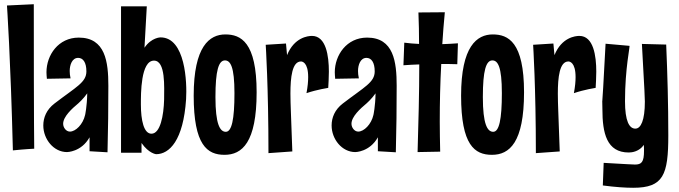

<svg xmlns="http://www.w3.org/2000/svg" viewBox="-20 -717 3213 909"><path d="M142 -13C142 -13 140 -108 140 -697L13 -691C13 -691 30 -444 41 -5C99 -11 142 -13 142 -13Z M493 -311C493 -424 479 -539 353 -539C256 -539 200 -456 200 -375C200 -365 201 -355 202 -344L314 -346C311 -359 310 -371 310 -381C310 -409 321 -443 350 -443C373 -443 389 -422 389 -379C389 -327 341 -306 238 -227C200 -198 185 -160 185 -123C185 -58 234 3 297 3C297 3 365 3 404 -67V-1L489 4C492 -107 493 -209 493 -311ZM383 -173C373 -128 338 -94 311 -94C293 -94 279 -113 279 -131C279 -165 321 -203 351 -228C351 -228 373 -247 393 -275C392 -213 383 -173 383 -173Z M861 -247C866 -326 858 -540 740 -540C740 -540 697 -540 664 -491L675 -687H553V6H650V-40C685 10 719 13 719 13C782 13 848 -52 861 -247ZM757 -246C755 -170 739 -84 697 -84C661 -84 647 -147 647 -223C647 -273 646 -430 709 -430C765 -430 757 -304 757 -246Z M1195 -280C1195 -518 1120 -554 1047 -554C972 -554 897 -498 897 -264C897 -30 961 16 1043 16C1126 16 1195 -42 1195 -280ZM1090 -276C1090 -151 1077 -93 1049 -93C1021 -93 1000 -130 1000 -257C1000 -383 1015 -431 1045 -431C1071 -431 1090 -401 1090 -276Z M1534 -301C1535 -322 1537 -349 1537 -378C1537 -452 1524 -547 1457 -547C1438 -547 1373 -540 1339 -456L1334 -511L1238 -505C1238 -505 1251 -305 1251 8L1364 0L1357 -192C1356 -219 1355 -247 1355 -274C1355 -351 1363 -426 1405 -426C1410 -426 1439 -423 1439 -352C1439 -332 1437 -308 1431 -276C1481 -293 1534 -301 1534 -301Z M1858 -311C1858 -424 1844 -539 1718 -539C1621 -539 1565 -456 1565 -375C1565 -365 1566 -355 1567 -344L1679 -346C1676 -359 1675 -371 1675 -381C1675 -409 1686 -443 1715 -443C1738 -443 1754 -422 1754 -379C1754 -327 1706 -306 1603 -227C1565 -198 1550 -160 1550 -123C1550 -58 1599 3 1662 3C1662 3 1730 3 1769 -67V-1L1854 4C1857 -107 1858 -209 1858 -311ZM1748 -173C1738 -128 1703 -94 1676 -94C1658 -94 1644 -113 1644 -131C1644 -165 1686 -203 1716 -228C1716 -228 1738 -247 1758 -275C1757 -213 1748 -173 1748 -173Z M1961 -658C1963 -608 1964 -559 1964 -509C1941 -510 1917 -512 1894 -515L1890 -408C1915 -410 1940 -411 1965 -412C1965 -274 1961 -136 1957 3L2064 1C2063 -47 2062 -94 2062 -141C2062 -232 2064 -321 2069 -414C2094 -414 2120 -414 2145 -413L2148 -512C2123 -510 2099 -509 2074 -508C2077 -557 2081 -607 2086 -659Z M2461 -280C2461 -518 2386 -554 2313 -554C2238 -554 2163 -498 2163 -264C2163 -30 2227 16 2309 16C2392 16 2461 -42 2461 -280ZM2356 -276C2356 -151 2343 -93 2315 -93C2287 -93 2266 -130 2266 -257C2266 -383 2281 -431 2311 -431C2337 -431 2356 -401 2356 -276Z M2800 -301C2801 -322 2803 -349 2803 -378C2803 -452 2790 -547 2723 -547C2704 -547 2639 -540 2605 -456L2600 -511L2504 -505C2504 -505 2517 -305 2517 8L2630 0L2623 -192C2622 -219 2621 -247 2621 -274C2621 -351 2629 -426 2671 -426C2676 -426 2705 -423 2705 -352C2705 -332 2703 -308 2697 -276C2747 -293 2800 -301 2800 -301Z M3134 -506 3019 -509C3032 -274 3033 -254 3033 -236C3033 -147 3014 -108 2988 -108C2959 -108 2939 -144 2939 -238C2939 -395 2964 -500 2960 -500L2847 -510C2826 -102 2832 -302 2832 -200C2832 -87 2852 5 2957 5C2973 5 3007 0 3028 -31C3029 -20 3029 -11 3029 -3C3029 51 3017 62 2986 62C2986 62 2933 60 2838 54L2834 161C2894 169 2942 172 2978 172C3121 172 3144 111 3144 -76C3144 -224 3140 -365 3134 -506Z"/></svg>

Font: Mouse Memoirs
Style: Regular
Weight: 400
Designer: Astigmatic (AOETI)
Foundry: Astigmatic (AOETI)
Version: Version 1.000